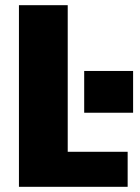

<svg xmlns="http://www.w3.org/2000/svg" viewBox="-20 -720 540 740"><path d="M53 0V-700H241V-135H472V0ZM304.5 -446.5H493V-285.5H304.5Z"/></svg>

Font: Trispace ExtraBold
Style: Regular
Weight: 800
Designer: Tyler Finck
Foundry: Etcetera Type Company
Version: Version 1.210; ttfautohint (v1.8.3)